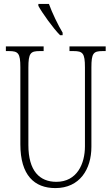

<svg xmlns="http://www.w3.org/2000/svg" viewBox="-20 -951 571 981"><path d="M287 -771H300V-784C277 -822 246 -886 230 -931H176V-921C195 -886 251 -807 287 -771ZM263 10C387 10 447 -86 447 -201V-606C447 -679 457 -690 504 -690H520V-714H335V-690H356C403 -690 414 -679 414 -607V-203C414 -115 374 -22 268 -22C182 -22 125 -78 125 -210V-605C125 -680 136 -690 183 -690H203V-714H10V-690H26C73 -690 84 -679 84 -608V-214C84 -55 156 10 263 10Z"/></svg>

Font: Noto Serif Devanagari ExtraCondensed ExtraLight
Style: Regular
Weight: 200
Width: 2
Designer: Universal Thirst, Indian Type Foundry and the Monotype Design Team
Foundry: Monotype Imaging Inc.
Version: Version 2.004